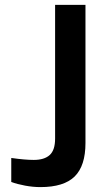

<svg xmlns="http://www.w3.org/2000/svg" viewBox="-20 -758 437 784"><path d="M26 -15V-113Q82 -105 118 -105Q161 -105 183 -125Q205 -145 205 -192V-738H329V-174Q329 -81 285 -37.5Q241 6 145 6Q115 6 82.5 0Q50 -6 26 -15Z"/></svg>

Font: Exo SemiBold
Style: Regular
Weight: 600
Designer: Natanael Gama
Foundry: Natanael Gama
Version: Version 1.500